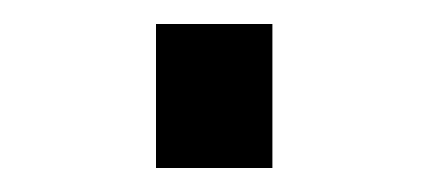

<svg xmlns="http://www.w3.org/2000/svg" viewBox="-20 -140 357 160"><path d="M110 0V-120H207V0Z"/></svg>

Font: Pitagon Sans Text Medium
Style: Regular
Weight: 500
Designer: Travis Tran
Foundry: Pitagon
Version: Version 1.000; ttfautohint (v1.8.4.7-5d5b);gftools[0.9.26]